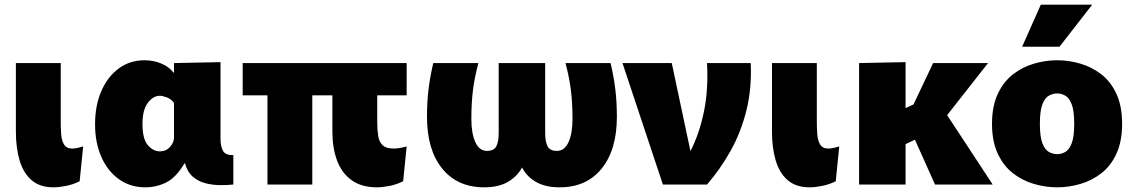

<svg xmlns="http://www.w3.org/2000/svg" viewBox="-20 -790 4851 822"><path d="M321 -14Q293 0 262.5 6Q232 12 209 12Q151 12 115.5 -18.5Q80 -49 64 -103Q48 -157 48 -227V-520H240V-267Q240 -241 242 -214.5Q244 -188 254.5 -171Q265 -154 289 -154Q300 -154 313 -157Q326 -160 336 -163Z M602 12Q538 12 489.5 -22.5Q441 -57 414 -118Q387 -179 387 -257Q387 -339 414 -400.5Q441 -462 488.5 -497Q536 -532 599 -532Q637 -532 670.5 -518Q704 -504 723 -479H725V-520L924 -524V-199Q924 -164 934.5 -144.5Q945 -125 979 -126V0Q952 3 920 2.5Q888 2 858 -6Q828 -14 805 -34Q782 -54 772 -91H770Q733 -29 691 -8.5Q649 12 602 12ZM664 -142Q691 -142 708 -161Q725 -180 725 -202V-349Q713 -366 694.5 -373Q676 -380 664 -380Q636 -380 613 -350Q590 -320 590 -259Q590 -195 613 -168.5Q636 -142 664 -142Z M1317 0H1125V-382H1019V-520H1721V-382H1595V-267Q1595 -234 1599 -208.5Q1603 -183 1618 -168.5Q1633 -154 1665 -154Q1688 -154 1721 -163L1706 -14Q1678 0 1647.5 6Q1617 12 1594 12Q1528 12 1485.5 -18.5Q1443 -49 1423 -103Q1403 -157 1403 -227V-382H1317Z M2053 12Q1938 12 1873 -68.5Q1808 -149 1808 -290Q1808 -355 1815 -410.5Q1822 -466 1835 -520H2028Q2012 -460 2005 -405Q1998 -350 1998 -280Q1998 -219 2015 -181.5Q2032 -144 2065 -144Q2095 -144 2105 -164Q2115 -184 2115 -220V-520H2314V-220Q2314 -184 2324 -164Q2334 -144 2364 -144Q2397 -144 2414 -181.5Q2431 -219 2431 -280Q2431 -350 2424 -405Q2417 -460 2401 -520H2594Q2607 -466 2614 -410.5Q2621 -355 2621 -290Q2621 -149 2556 -68.5Q2491 12 2376 12Q2315 12 2275 -11Q2235 -34 2215 -73Q2194 -34 2154 -11Q2114 12 2053 12Z M2645 -520H2856L2936 -143Q2974 -217 2993.5 -311Q3013 -405 3007 -520H3194Q3199 -411 3175.5 -317Q3152 -223 3108 -144.5Q3064 -66 3007 0H2818Z M3558 -14Q3530 0 3499.5 6Q3469 12 3446 12Q3388 12 3352.5 -18.5Q3317 -49 3301 -103Q3285 -157 3285 -227V-520H3477V-267Q3477 -241 3479 -214.5Q3481 -188 3491.5 -171Q3502 -154 3526 -154Q3537 -154 3550 -157Q3563 -160 3573 -163Z M3658 -520 3857 -524V-327L3891 -343L3975 -520H4210L4035 -297L4230 0H3983L3897 -192L3857 -173V0H3658Z M4506 12Q4456 12 4406.5 -2.5Q4357 -17 4316.5 -48.5Q4276 -80 4251.5 -132.5Q4227 -185 4227 -260Q4227 -335 4251.5 -387.5Q4276 -440 4316.5 -471.5Q4357 -503 4406.5 -517.5Q4456 -532 4506 -532Q4556 -532 4605.5 -517.5Q4655 -503 4695.5 -471.5Q4736 -440 4760 -387.5Q4784 -335 4784 -260Q4784 -185 4760 -132.5Q4736 -80 4695.5 -48.5Q4655 -17 4605.5 -2.5Q4556 12 4506 12ZM4506 -130Q4523 -130 4540 -139Q4557 -148 4568 -176Q4579 -204 4579 -260Q4579 -316 4568 -344Q4557 -372 4540 -381Q4523 -390 4506 -390Q4489 -390 4471.5 -381Q4454 -372 4443 -344Q4432 -316 4432 -260Q4432 -204 4443 -176Q4454 -148 4471.5 -139Q4489 -130 4506 -130ZM4356 -590 4436 -770H4656L4516 -590Z"/></svg>

Font: Murecho Black
Style: Regular
Weight: 900
Designer: Neil Summerour
Foundry: Positype
Version: Version 1.010; ttfautohint (v1.8.3)